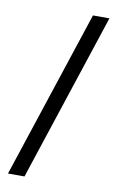

<svg xmlns="http://www.w3.org/2000/svg" viewBox="-86 -771 527 856"><g transform="rotate(10 177.0 -343.0)"><path d="M263.8 -723H338.4L87.8 36.9H13.1Z"/></g></svg>

Font: Public Sans VF
Style: Regular
Weight: 400
Designer: Pablo Impallari, Rodrigo Fuenzalida (Modified by Dan O. Williams and USWDS)
Version: Version 1.003